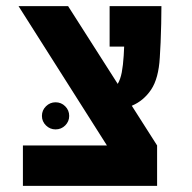

<svg xmlns="http://www.w3.org/2000/svg" viewBox="-20 -606 626 626"><path d="M54.7 0V-131.8H328.6L40.5 -585.9H202.1L363.8 -332.5Q372.6 -347.2 377 -369.9Q381.3 -392.6 383.3 -424.3Q384.3 -438.5 384.8 -454.1H337.4V-585.9H506.3Q506.3 -560.1 505.6 -528.8Q504.9 -497.6 503.7 -468.3Q502.4 -439 501 -418.5Q497.1 -350.1 472.7 -313.7Q448.2 -277.3 409.7 -261.2L492.2 -131.8V0ZM161.1 -184.1Q143.1 -184.1 129.9 -197Q116.7 -210 116.7 -228Q116.7 -246.6 129.9 -259.5Q143.1 -272.5 161.1 -272.5Q179.7 -272.5 192.6 -259.5Q205.6 -246.6 205.6 -228Q205.6 -210 192.6 -197Q179.7 -184.1 161.1 -184.1Z"/></svg>

Font: CaskaydiaMono NF
Style: Bold
Weight: 700
Designer: Aaron Bell
Foundry: Saja Typeworks
Version: Version 2111.001; ttfautohint (v1.8.4);Nerd Fonts 3.1.1